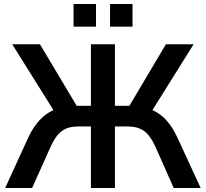

<svg xmlns="http://www.w3.org/2000/svg" viewBox="-20 -940 1028 960"><path d="M123 -255.9Q170.9 -355.5 247.1 -389.6L41 -718.8H179.7L363.3 -411.1H434.6V-718.8H554.7V-411.1H627L809.6 -718.8H948.2L742.2 -389.6Q818.4 -356.4 865.2 -255.9L983.4 0H848.6L756.8 -207Q732.4 -261.7 700.7 -284.7Q668.9 -307.6 619.1 -307.6H554.7V0H434.6V-307.6H369.1Q320.3 -307.6 289.1 -284.7Q257.8 -261.7 233.4 -207L140.6 0H5.9ZM347.7 -806.6V-919.9H460V-806.6ZM530.3 -806.6V-919.9H642.6V-806.6Z"/></svg>

Font: Min Sans SemiBold
Style: Regular
Weight: 600
Designer: Jinseong-Kim, NotoSansCJK, Nunito
Foundry: Jinseong-Kim
Version: Version 1.400;Glyphs 3.1.2 (3151)